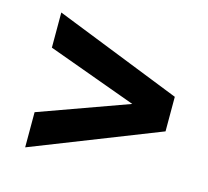

<svg xmlns="http://www.w3.org/2000/svg" viewBox="-73 -608 663 612"><g transform="rotate(15 258.0 -301.5)"><path d="M58 -524 477 -358V-244L58 -79V-195L352 -301L58 -408Z"/></g></svg>

Font: Exo 2
Style: Bold
Weight: 700
Designer: Natanael Gama
Foundry: Natanael Gama
Version: Version 2.010